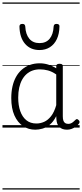

<svg xmlns="http://www.w3.org/2000/svg" viewBox="-20 -1030 663 1550"><path d="M265 17Q210 17 166 -12Q122 -41 96.5 -98Q71 -155 71 -238Q71 -288 80.5 -331Q90 -374 109 -408.5Q128 -443 156 -467.5Q184 -492 220.5 -505.5Q257 -519 301 -519Q335 -519 368 -509Q401 -499 434 -479V-495Q434 -506 440.5 -510.5Q447 -515 461 -515Q475 -515 481 -510.5Q487 -506 487 -496V-91Q487 -70 491.5 -56.5Q496 -43 506 -36.5Q516 -30 531 -30Q541 -30 550.5 -33.5Q560 -37 569.5 -44.5Q579 -52 590 -63Q595 -69 601.5 -68.5Q608 -68 614 -61Q621 -55 622 -48Q623 -41 619 -34Q608 -19 592 -7.5Q576 4 558 10.5Q540 17 522 17Q501 17 485.5 11.5Q470 6 458.5 -5.5Q447 -17 441.5 -33.5Q436 -50 435 -72Q435 -76 434.5 -81.5Q434 -87 434 -92Q411 -47 382 -23.5Q353 0 322.5 8.5Q292 17 265 17ZM127 -242Q127 -180 143.5 -133Q160 -86 192.5 -59.5Q225 -33 274 -33Q306 -33 336.5 -46.5Q367 -60 392.5 -92.5Q418 -125 434 -181V-429Q399 -453 367 -461.5Q335 -470 302 -470Q270 -470 243 -460.5Q216 -451 194.5 -432Q173 -413 158 -385.5Q143 -358 135 -322Q127 -286 127 -242ZM299 -626Q226 -626 182.5 -676Q139 -726 137 -816Q137 -826 142.5 -831.5Q148 -837 161 -837Q173 -837 178 -831.5Q183 -826 184 -816Q187 -753 216.5 -717.5Q246 -682 299 -682Q352 -682 381 -717.5Q410 -753 413 -816Q414 -826 419 -831.5Q424 -837 436 -837Q449 -837 455 -831.5Q461 -826 460 -816Q459 -757 439 -714.5Q419 -672 383 -649Q347 -626 299 -626ZM0 490H623V500H0ZM0 -20H623V0H0ZM0 -505H623V-500H0ZM0 -1010H623V-1000H0Z"/></svg>

Font: Playwrite ES Guides
Style: Regular
Weight: 400
Designer: Veronika Burian, José Scaglione
Foundry: TypeTogether
Version: Version 1.003